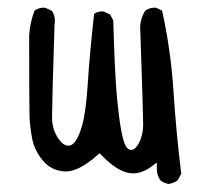

<svg xmlns="http://www.w3.org/2000/svg" viewBox="-20 -464 540 495"><path d="M379.9 -444.3Q365.2 -444.3 354.5 -436.5Q343.3 -419.4 341.3 -397.5Q349.1 -168.9 349.1 -143.6Q349.1 -116.2 338.4 -95.7Q334 -87.4 329.6 -83Q324.2 -77.6 318.4 -77.6Q309.6 -77.6 304.2 -87.4Q291.5 -109.9 281.7 -210.9Q275.9 -273.4 272 -411.1L264.2 -426.3L248 -434.1Q246.1 -434.6 244.1 -434.6Q231.4 -434.6 222.7 -428.2Q211.4 -328.1 206.5 -251.7Q201.7 -175.3 191.9 -141.1Q177.2 -88.4 156.2 -88.4Q143.1 -88.4 130.9 -106Q114.7 -129.4 114.3 -158.7Q114.3 -160.6 114.3 -170.4Q114.3 -199.7 120.6 -400.4Q121.6 -405.8 121.6 -410.2Q121.6 -424.8 113.8 -436L97.2 -443.8Q95.2 -444.3 91.3 -444.3Q87.4 -444.3 81.3 -442.6Q75.2 -440.9 69.3 -437Q57.1 -406.2 55.2 -372.1Q55.2 -185.5 56.2 -162.1Q57.1 -138.7 62.7 -107.7Q68.4 -76.7 90.3 -50.3Q111.8 -24.4 146 -22Q147.9 -22 149.9 -22Q183.6 -22 231 -64L236.8 -68.8Q243.7 -62 245.1 -60.5Q283.2 -22.5 312.5 -18.1Q317.9 -17.1 322.8 -17.1Q347.2 -17.1 371.1 -35.2L384.3 -44.9V-28.3Q384.3 -12.2 393.6 1Q402.8 8.3 415 10.3Q427.2 8.3 438 1L447.3 -16.1Q434.1 -123 427.2 -229.2Q420.4 -335.4 397.9 -436.5L383.3 -443.8Q381.3 -444.3 379.9 -444.3Z"/></svg>

Font: NaikaiFont
Style: Light
Weight: 300
Version: Version 1.89